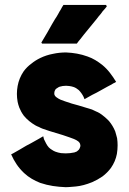

<svg xmlns="http://www.w3.org/2000/svg" viewBox="-20 -738 527 782"><path d="M407.2 -702.1Q402.3 -697.3 398.4 -692.4Q394.5 -687.5 390.6 -681.6Q381.8 -671.9 374 -661.1Q365.2 -650.4 356.4 -639.6Q347.7 -628.9 338.9 -618.2Q330.1 -607.4 321.3 -596.7Q314.5 -587.9 307.6 -579.1Q299.8 -570.3 293 -560.5Q292 -560.5 290 -560.5Q289.1 -560.5 288.1 -560.5Q273.4 -560.5 259.8 -560.5Q246.1 -560.5 231.4 -560.5Q221.7 -560.5 211.9 -560.5Q202.1 -560.5 193.4 -560.5Q182.6 -560.5 171.9 -560.5Q161.1 -560.5 151.4 -560.5Q150.4 -562.5 148.4 -564.5Q151.4 -568.4 155.3 -576.2Q164.1 -591.8 173.8 -607.4Q182.6 -623 191.4 -638.7Q198.2 -649.4 204.1 -660.2Q210.9 -669.9 216.8 -680.7Q221.7 -690.4 227.5 -699.2Q232.4 -709 238.3 -717.8Q239.3 -717.8 241.2 -717.8Q242.2 -717.8 244.1 -717.8Q261.7 -717.8 279.3 -717.8Q296.9 -717.8 314.5 -717.8Q326.2 -717.8 338.9 -717.8Q350.6 -717.8 363.3 -717.8Q375 -717.8 387.7 -717.8Q400.4 -717.8 412.1 -717.8Q413.1 -715.8 415 -711.9Q412.1 -709 407.2 -702.1ZM249 -388.7Q242.2 -388.7 235.4 -387.7Q229.5 -386.7 222.7 -384.8Q217.8 -382.8 213.9 -379.9Q210 -377.9 206.1 -374Q205.1 -372.1 203.1 -368.2Q201.2 -364.3 201.2 -358.4Q201.2 -357.4 201.2 -356.4Q201.2 -355.5 201.2 -354.5Q202.1 -350.6 204.1 -347.7Q206.1 -344.7 210 -341.8Q217.8 -335.9 226.6 -332Q236.3 -328.1 245.1 -325.2Q272.5 -315.4 299.8 -308.6Q327.1 -300.8 354.5 -292Q363.3 -288.1 371.1 -284.2Q378.9 -281.2 386.7 -276.4Q407.2 -262.7 423.8 -245.1Q439.5 -226.6 449.2 -203.1Q451.2 -196.3 453.1 -189.5Q455.1 -182.6 457 -174.8Q459 -160.2 459 -146.5Q459 -128.9 456.1 -111.3Q450.2 -80.1 431.6 -53.7Q417 -34.2 397.5 -19.5Q377.9 -5.9 355.5 3.9Q319.3 18.6 289.1 21.5Q258.8 24.4 248 24.4Q220.7 23.4 195.3 19.5Q169.9 15.6 143.6 6.8Q126 0 109.4 -9.8Q92.8 -19.5 78.1 -33.2Q60.5 -49.8 47.9 -68.4Q35.2 -86.9 25.4 -109.4Q27.3 -110.4 29.3 -111.3Q31.2 -112.3 33.2 -113.3Q46.9 -121.1 60.5 -128.9Q73.2 -136.7 86.9 -144.5Q95.7 -149.4 105.5 -154.3Q114.3 -159.2 123 -164.1Q130.9 -168.9 138.7 -172.9Q147.5 -177.7 155.3 -182.6Q155.3 -182.6 156.2 -182.6Q157.2 -178.7 159.2 -170.9Q163.1 -162.1 168 -153.3Q171.9 -145.5 178.7 -137.7Q184.6 -131.8 191.4 -127.9Q198.2 -123 206.1 -120.1Q216.8 -116.2 228.5 -114.3Q240.2 -113.3 248 -113.3Q256.8 -113.3 265.6 -114.3Q274.4 -115.2 283.2 -117.2Q288.1 -119.1 293 -121.1Q296.9 -124 300.8 -127.9Q304.7 -132.8 306.6 -139.6Q308.6 -146.5 305.7 -153.3Q304.7 -155.3 302.7 -158.2Q300.8 -160.2 298.8 -162.1Q291 -168 281.2 -171.9Q271.5 -175.8 262.7 -178.7Q235.4 -188.5 208 -196.3Q180.7 -204.1 153.3 -213.9Q145.5 -216.8 138.7 -220.7Q130.9 -223.6 124 -227.5Q110.4 -235.4 98.6 -245.1Q86.9 -254.9 77.1 -266.6Q77.1 -266.6 77.1 -266.6Q77.1 -266.6 77.1 -266.6Q71.3 -274.4 66.4 -283.2Q62.5 -291 58.6 -299.8Q56.6 -305.7 54.7 -311.5Q52.7 -317.4 51.8 -323.2Q45.9 -355.5 51.8 -387.7Q57.6 -419.9 76.2 -447.3Q89.8 -465.8 107.4 -478.5Q124 -492.2 144.5 -502Q168.9 -513.7 195.3 -518.6Q221.7 -524.4 249 -524.4Q272.5 -523.4 293.9 -519.5Q315.4 -515.6 336.9 -507.8Q353.5 -502 368.2 -493.2Q382.8 -484.4 396.5 -473.6Q414.1 -459 427.7 -441.4Q441.4 -423.8 453.1 -404.3Q450.2 -403.3 448.2 -401.4Q446.3 -400.4 443.4 -399.4Q430.7 -391.6 417 -384.8Q404.3 -377.9 390.6 -370.1Q381.8 -365.2 373 -360.4Q364.3 -355.5 355.5 -351.6Q347.7 -346.7 339.8 -342.8Q332 -338.9 324.2 -334Q323.2 -336.9 322.3 -338.9Q321.3 -341.8 320.3 -343.8Q316.4 -351.6 311.5 -358.4Q306.6 -365.2 300.8 -371.1Q295.9 -375 290 -378.9Q285.2 -381.8 279.3 -383.8Q270.5 -386.7 261.7 -387.7Q252.9 -388.7 249 -388.7Z"/></svg>

Font: LeFont
Style: Bold
Weight: 800
Designer: Leryon MEDIA
Version: Version 1.0